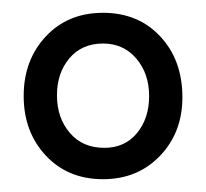

<svg xmlns="http://www.w3.org/2000/svg" viewBox="-20 -684 322 300"><path d="M141 -404Q86 -404 51.5 -441Q17 -478 17 -534Q17 -590 51.5 -627Q86 -664 141 -664Q196 -664 230.5 -627Q265 -590 265 -532Q265 -477 230 -440.5Q195 -404 141 -404ZM143 -453Q175 -453 194 -476Q213 -499 213 -534Q213 -569 193 -592.5Q173 -616 141 -616Q108 -616 88.5 -593Q69 -570 69 -535Q69 -500 89 -476.5Q109 -453 143 -453Z"/></svg>

Font: Bricolage Grotesque 96pt Condensed ExtraLight
Style: Regular
Weight: 200
Width: 3
Designer: Mathieu Triay
Foundry: Atelier Triay
Version: Version 1.001; ttfautohint (v1.8.4.7-5d5b);gftools[0.9.33.de